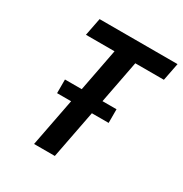

<svg xmlns="http://www.w3.org/2000/svg" viewBox="-158 -791 871 913"><g transform="rotate(30 278.0 -335.0)"><path d="M155 0 206 -264H129V-339H221L266 -573H109L128 -670H556L537 -573H380L335 -339H412V-264H320L269 0Z"/></g></svg>

Font: Lode Term
Style: Bold Italic
Weight: 700
Italic angle: -11°
Monospace: yes
Designer: Belleve Invis
Foundry: Belleve Invis
Version: Version 29.2.0